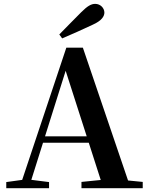

<svg xmlns="http://www.w3.org/2000/svg" viewBox="-20 -997 786 1017"><path d="M294.1 -814.5 309.3 -793.6C363.5 -816.4 417 -840.9 470.7 -865.9C519.9 -887.7 532.9 -911.6 532.9 -930.5C532.9 -953.6 512.6 -976.5 484.2 -976.5C462.9 -976.5 443.1 -965.1 410.1 -932.2C373.9 -896.4 334.3 -855.1 294.1 -814.5ZM13.2 0H239.8V-32.6L131.1 -46.3H112.6L13.2 -32.6ZM82.8 0H132L334.2 -642.5L337.4 -656.5H316.7L527.6 0H672.2L418.9 -744.6H331.4ZM193.5 -241.1H524.9L517.8 -275H200.6ZM411.5 0H736V-33.4L597.4 -47H546.7L411.5 -33.4Z"/></svg>

Font: Source Han Serif TW VF
Style: Regular
Weight: 250
Designer: Ryoko NISHIZUKA 西塚涼子 (kana & ideographs); Frank Grießhammer (Latin, Greek & Cyrillic); Wenlong ZHANG 张文龙 (bopomofo); San
Foundry: Adobe
Version: Version 2.002;hotconv 1.1.0;makeotfexe 2.6.0